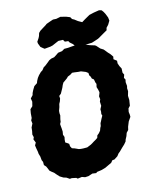

<svg xmlns="http://www.w3.org/2000/svg" viewBox="-131 -940 829 1046"><g transform="rotate(-15 284.0 -416.5)"><path d="M217 23 200 17 176 20 169 14 145 9 134 10 118 -1 102 -6 84 -17 71 -31 60 -44 47 -54 38 -62 32 -77 27 -88 17 -99V-117L12 -128L10 -149L5 -166L4 -178L0 -200L-2 -215L6 -229L-2 -249L3 -260L-1 -276L3 -295L5 -314L15 -334L13 -352L19 -364L21 -390L25 -412L39 -425L45 -449L42 -468L56 -483L59 -494L67 -510L78 -528L96 -540L100 -551L108 -566L118 -579L132 -593L143 -600L154 -614L163 -619L181 -633L193 -643L206 -649L223 -652L240 -663L250 -670L273 -673L288 -682H309L333 -684L349 -685H363L384 -683L393 -677L411 -672L428 -665L454 -657L460 -653L478 -633L494 -623L500 -616L512 -601L524 -588L535 -572L532 -558L549 -545L548 -530L554 -513L562 -498L561 -474L567 -462L561 -445L567 -434L564 -420L566 -398L563 -386L564 -369L557 -345L558 -321L556 -309L553 -290L542 -278L538 -259L540 -243V-231L525 -209L514 -182L510 -165L498 -152L492 -135L483 -118L480 -108L468 -94L453 -80L436 -63L426 -55L416 -42L396 -29L384 -28L374 -16L357 -8L336 2L315 8L309 9L287 12L281 17L260 14L236 22ZM248 -131H270L292 -140L301 -145L312 -152L326 -160L336 -167L340 -180L351 -189L361 -201L366 -215L371 -224L374 -240L378 -247L385 -261L394 -277L391 -287L393 -299V-313L402 -330L401 -354L406 -366L404 -383L409 -395L412 -404L409 -419L404 -435L408 -452L404 -462L401 -479L391 -487L388 -498L382 -507L381 -521L369 -530L354 -536L344 -540L329 -541L307 -544L295 -545L283 -537L268 -531L260 -523L249 -515L236 -506L229 -494L223 -480L217 -469L207 -451L195 -441L196 -427L191 -412L184 -399L180 -382L173 -363L172 -350L173 -337L168 -317L166 -303L160 -292L161 -277L162 -268L163 -249L160 -232L165 -218L162 -203L161 -188L172 -181L180 -175L181 -161L188 -148L201 -144L210 -140L223 -134L234 -132ZM340 -695 325 -708 320 -717 301 -719 294 -731 268 -732 231 -716 218 -713 185 -710 177 -716 165 -726 157 -747 156 -757 168 -775 173 -785 178 -801 188 -811 225 -834 230 -838 252 -846 270 -852 288 -851 313 -856 344 -848 364 -840 371 -828 382 -822 399 -809 420 -797 438 -808 468 -825 494 -831 525 -836 539 -832 547 -821 554 -808 563 -785 565 -767 553 -747 540 -733 537 -720 516 -708 485 -690 479 -687 461 -681 442 -675 411 -674 373 -672 364 -679 348 -684Z"/></g></svg>

Font: Winky Rough
Style: Bold Italic
Weight: 700
Italic angle: -8.97852°
Designer: Simon Atzbach
Foundry: typofactur
Version: Version 1.206; ttfautohint (v1.8.4.7-5d5b)